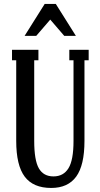

<svg xmlns="http://www.w3.org/2000/svg" viewBox="-20 -929 500 959"><path d="M300.8 -750 231 -831.1 161.1 -750H103L203.1 -909.2H258.8L358.9 -750ZM326.2 -627.9V-680.2H422.9V-627.9H401.9V-225.1Q401.9 -103.5 360.6 -46.9Q319.3 9.8 235.8 9.8Q146 9.8 103.5 -46.6Q61 -103 61 -225.1V-627.9H40V-680.2H171.9V-627.9H150.9V-225.1Q150.9 -128.4 174.1 -88.1Q197.3 -47.9 247.1 -47.9Q296.9 -47.9 322 -88.6Q347.2 -129.4 347.2 -225.1V-627.9Z"/></svg>

Font: Margherita Semibold
Style: Regular
Weight: 600
Designer: James Puckett
Foundry: Dunwich Type Founders
Version: Version 1.008;hotconv 1.0.109;makeotfexe 2.5.65596